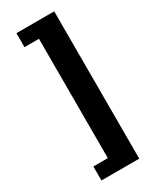

<svg xmlns="http://www.w3.org/2000/svg" viewBox="-238 -913 865 1069"><g transform="rotate(-30 194.5 -378.5)"><path d="M74 95V5H167V-762H74V-852H317V95Z"/></g></svg>

Font: Krub
Style: Bold
Weight: 700
Version: Version 1.000; ttfautohint (v1.6)